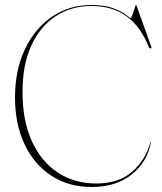

<svg xmlns="http://www.w3.org/2000/svg" viewBox="-20 -733 650 768"><path d="M584 -165Q570 -86 507.2 -35.5Q444.5 15 347.5 15Q254 15 184.8 -30.5Q115.5 -76 77.8 -156.8Q40 -237.5 40 -343Q40 -451.5 79.2 -535Q118.5 -618.5 187.5 -665.8Q256.5 -713 345.5 -713Q399.5 -713 433.5 -700Q467.5 -687 484 -674Q500.5 -661 502.5 -661Q505.5 -661 510 -674Q514.5 -687 518.5 -700Q522.5 -713 523 -713Q525.5 -713 526.5 -709.5L585 -546Q587.5 -540.5 583 -539.5Q578 -538.5 575.5 -544.5Q542 -628 485.5 -668.5Q429 -709 345.5 -709Q264.5 -709 202.2 -668Q140 -627 105 -550Q70 -473 70 -365Q70 -250.5 107.2 -168.8Q144.5 -87 211 -43Q277.5 1 365 1Q456.5 1 510 -47.2Q563.5 -95.5 582 -165.5Q583 -167 583.5 -166.5Q584 -166.5 584 -165Z"/></svg>

Font: Fraunces 144pt Thin
Style: Regular
Weight: 100
Version: Version 1.000;[f99f86859]